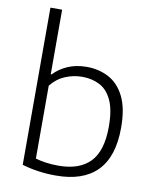

<svg xmlns="http://www.w3.org/2000/svg" viewBox="-90 -876 770 954"><g transform="rotate(10 295.5 -399.5)"><path d="M256.5 9Q166.5 9 86.5 -15V-808H145.5V-482H149.5Q178 -512.5 220.2 -531Q262.5 -549.5 316 -549.5Q377 -549.5 427 -523.2Q477 -497 506.5 -438Q536 -379 536 -281Q536 -134.5 465 -62.5Q394 9.5 256.5 9ZM261.5 -41.5Q367 -41.5 421 -97.2Q475 -153 475 -275.5Q475 -360 452.5 -408.2Q430 -456.5 391 -476.8Q352 -497 302.5 -497Q258.5 -497 217 -479.8Q175.5 -462.5 145.5 -424.5V-57Q168 -50 197.8 -45.8Q227.5 -41.5 261.5 -41.5Z"/></g></svg>

Font: Encode Sans Semi Expanded Light
Style: Regular
Weight: 300
Width: 6
Designer: Multiple Designers
Foundry: Impallari Type
Version: Version 3.000; ttfautohint (v1.8.3) -l 8 -r 50 -G 200 -x 14 